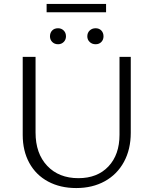

<svg xmlns="http://www.w3.org/2000/svg" viewBox="-20 -946 775 972"><path d="M216 -926H517V-884H216ZM233 -762Q233 -780 244 -791.5Q255 -803 274 -803Q291 -803 302.5 -791.5Q314 -780 314 -762Q314 -745 302.5 -733.5Q291 -722 274 -722Q256 -722 244.5 -733.5Q233 -745 233 -762ZM422 -762Q422 -780 434 -791.5Q446 -803 464 -803Q482 -803 493 -791.5Q504 -780 504 -762Q504 -745 493 -733.5Q482 -722 464 -722Q446 -722 434 -733.5Q422 -745 422 -762ZM95 -263V-658H160V-275Q160 -169 219 -106.5Q278 -44 377 -44Q473 -44 529 -103.5Q585 -163 585 -264V-658H642V-274Q642 -190 607.5 -126.5Q573 -63 510.5 -28.5Q448 6 366 6Q285 6 223.5 -27Q162 -60 128.5 -121Q95 -182 95 -263Z"/></svg>

Font: Ysabeau Infant Semilight
Style: Regular
Weight: 300
Designer: Christian Thalmann (Catharsis Fonts)
Version: Version 0.003